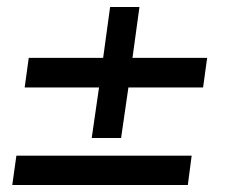

<svg xmlns="http://www.w3.org/2000/svg" viewBox="-20 -531 650 551"><path d="M243.2 -135 264.2 -280H50.8L62.5 -365H276L296 -511H380.2L360.2 -365H574.5L562.8 -280H348.5L327.5 -135ZM15.2 0 27 -84.2H530L519 0Z"/></svg>

Font: Chivo Medium
Style: Italic
Weight: 500
Italic angle: -8.05°
Designer: Hector Gatti
Foundry: Omnibus-Type
Version: Version 2.002